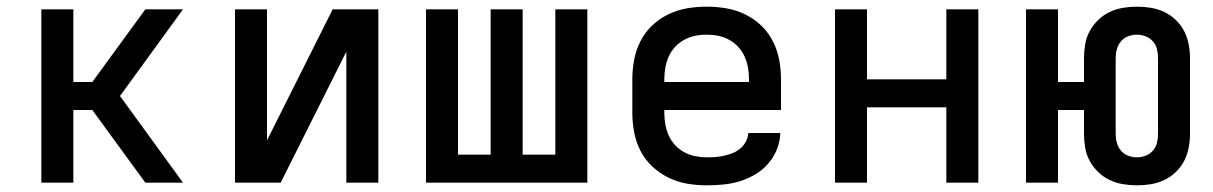

<svg xmlns="http://www.w3.org/2000/svg" viewBox="-20 -548 3640 576"><path d="M416 0 257 -218H200V0H104V-520H200V-302H257L416 -520H529L340 -260L529 0Z M685 0V-520H781V-127L978 -520H1115V0H1019V-393L822 0Z M1258 0V-520H1354V-84H1452V-520H1548V-84H1646V-520H1742V0Z M2100 8Q2071 8 2041.5 3Q2012 -2 1985.5 -15Q1959 -28 1937 -48.5Q1915 -69 1901.5 -95.5Q1888 -122 1882.5 -151Q1877 -180 1877 -210V-310Q1877 -340 1882.5 -369Q1888 -398 1901.5 -424.5Q1915 -451 1936.5 -471.5Q1958 -492 1985 -505Q2012 -518 2041 -523Q2070 -528 2100 -528Q2130 -528 2159 -523Q2188 -518 2215 -505Q2242 -492 2263.5 -471.5Q2285 -451 2298.5 -424.5Q2312 -398 2317.5 -369Q2323 -340 2323 -310V-218H1973V-210Q1973 -192 1976 -175Q1979 -158 1986 -142Q1993 -126 2005 -113Q2017 -100 2032.5 -91.5Q2048 -83 2065.5 -79.5Q2083 -76 2100 -76Q2113 -76 2126.5 -77Q2140 -78 2153 -81Q2166 -84 2178.5 -89Q2191 -94 2201 -102.5Q2211 -111 2217.5 -123Q2224 -135 2225 -149H2321Q2320 -123 2310.5 -99.5Q2301 -76 2284.5 -57Q2268 -38 2246 -25Q2224 -12 2200 -4.5Q2176 3 2150.5 5.5Q2125 8 2100 8ZM1973 -302H2227V-310Q2227 -328 2224 -345Q2221 -362 2214 -378Q2207 -394 2195 -407Q2183 -420 2167.5 -428.5Q2152 -437 2135 -440.5Q2118 -444 2100 -444Q2082 -444 2065 -440.5Q2048 -437 2032.5 -428.5Q2017 -420 2005 -407Q1993 -394 1986 -378Q1979 -362 1976 -345Q1973 -328 1973 -310Z M2485 0V-520H2581V-310H2819V-520H2915V0H2819V-226H2581V0Z M3391 8Q3370 8 3349 4.5Q3328 1 3309 -8Q3290 -17 3274.5 -32Q3259 -47 3249 -65.5Q3239 -84 3235.5 -105Q3232 -126 3232 -147V-218H3154V0H3058V-520H3154V-302H3232V-373Q3232 -394 3235.5 -415Q3239 -436 3249 -454.5Q3259 -473 3274.5 -488Q3290 -503 3309 -512Q3328 -521 3349 -524.5Q3370 -528 3391 -528Q3412 -528 3433 -524.5Q3454 -521 3473 -512Q3492 -503 3507.5 -488Q3523 -473 3532.5 -454.5Q3542 -436 3546 -415Q3550 -394 3550 -373V-147Q3550 -126 3546 -105Q3542 -84 3532.5 -65.5Q3523 -47 3507.5 -32Q3492 -17 3473 -8Q3454 1 3433 4.5Q3412 8 3391 8ZM3391 -76Q3404 -76 3417 -81Q3430 -86 3439 -96.5Q3448 -107 3451 -120Q3454 -133 3454 -147V-373Q3454 -387 3451 -400Q3448 -413 3439 -423.5Q3430 -434 3417 -439Q3404 -444 3391 -444Q3377 -444 3364 -439Q3351 -434 3342.5 -423.5Q3334 -413 3330.5 -400Q3327 -387 3327 -373V-147Q3327 -133 3330.5 -120Q3334 -107 3342.5 -96.5Q3351 -86 3364 -81Q3377 -76 3391 -76Z"/></svg>

Font: Iosevka Fixed Curly Md Ex
Style: Regular
Weight: 500
Width: 7
Monospace: yes
Designer: Belleve Invis
Foundry: Belleve Invis
Version: Version 30.1.2